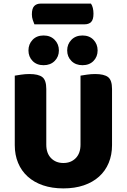

<svg xmlns="http://www.w3.org/2000/svg" viewBox="-20 -1028 704 1066"><path d="M171 -893Q167 -902 162 -917Q157 -932 157 -948Q157 -981 170 -994.5Q183 -1008 206 -1008H485Q492 -998 495.5 -983.5Q499 -969 499 -952Q499 -919 486 -906Q473 -893 450 -893ZM332 18Q269 18 219 1Q169 -16 134 -47.5Q99 -79 80.5 -123.5Q62 -168 62 -222V-608Q74 -610 97 -613.5Q120 -617 143 -617Q193 -617 215 -600Q237 -583 237 -534V-225Q237 -177 263.5 -150Q290 -123 332 -123Q374 -123 400.5 -150Q427 -177 427 -225V-608Q439 -610 462 -613.5Q485 -617 508 -617Q558 -617 580 -600Q602 -583 602 -534V-222Q602 -168 583.5 -123.5Q565 -79 530 -47.5Q495 -16 445 1Q395 18 332 18ZM307 -748Q307 -713 283.5 -689.5Q260 -666 222 -666Q184 -666 161 -689.5Q138 -713 138 -748Q138 -783 161 -807Q184 -831 222 -831Q260 -831 283.5 -807Q307 -783 307 -748ZM522 -748Q522 -713 499 -689.5Q476 -666 438 -666Q400 -666 376.5 -689.5Q353 -713 353 -748Q353 -783 376.5 -807Q400 -831 438 -831Q476 -831 499 -807Q522 -783 522 -748Z"/></svg>

Font: Baloo Da 2 ExtraBold
Style: Regular
Weight: 800
Designer: Noopur Datye, Sulekha Rajkumar and Ek Type
Foundry: Ek Type
Version: Version 1.640;hotconv 1.0.111;makeotfexe 2.5.65597; ttfautoh